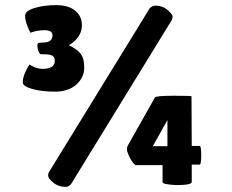

<svg xmlns="http://www.w3.org/2000/svg" viewBox="-20 -720 908 750"><path d="M760 -150Q766 -150 766 -113.5Q766 -77 760 -77H729V-9Q729 3 667 3Q615 0 615 -8V-75H509Q497 -84 486.5 -105.5Q476 -127 476 -136.5Q476 -146 479 -151L585 -339Q588 -346 658 -346Q728 -346 728 -344L729 -150ZM634 -149V-251L577 -149ZM69 -398Q69 -417 79 -438.5Q89 -460 95 -468Q121 -451 146 -451Q194 -451 194 -482Q194 -497 184.5 -502.5Q175 -508 151 -508H141Q135 -508 130.5 -519.5Q126 -531 126 -542Q126 -553 135 -553L153 -554Q185 -556 185 -582Q185 -602 154 -602Q123 -602 99 -592Q95 -598 86.5 -619.5Q78 -641 78 -659Q78 -677 114 -688.5Q150 -700 199 -700Q248 -700 274 -678Q300 -656 300 -622Q300 -574 249 -543Q278 -530 293.5 -512Q309 -494 309 -455.5Q309 -417 278 -389.5Q247 -362 195 -362Q143 -362 106 -372.5Q69 -383 69 -398ZM565 -688Q576 -698 586 -698Q620 -698 642 -674Q654 -663 654 -654.5Q654 -646 650 -640L257 0Q247 10 237 10Q203 10 180 -14Q168 -26 168 -34.5Q168 -43 172 -49Z"/></svg>

Font: Lilita One
Style: Regular
Weight: 400
Designer: Juan Montoreano
Foundry: Juan Montoreano
Version: Version 1.002